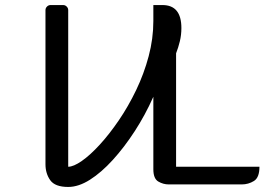

<svg xmlns="http://www.w3.org/2000/svg" viewBox="-20 -730 1047 760"><path d="M587 -347Q555 -275 513.5 -211Q472 -147 426.5 -97Q381 -47 336 -18.5Q291 10 250 10Q198 10 179 -16.5Q160 -43 160 -80V-690Q160 -698 166 -704Q172 -710 180 -710H230Q238 -710 244 -704Q250 -698 250 -690V-70Q271 -70 304 -93Q337 -116 375 -157.5Q413 -199 450.5 -254Q488 -309 519 -373.5Q550 -438 568.5 -507.5Q587 -577 587 -647V-710H623Q698 -710 698 -619Q698 -592 692 -567Q686 -542 677 -519V-70H1007Q1007 -27 985 -13.5Q963 0 937 0H648Q626 0 606.5 -11.5Q587 -23 587 -60Z"/></svg>

Font: Warnes
Style: Regular
Weight: 400
Designer: Eduardo Rodriguez Tunni
Foundry: Eduardo Rodriguez Tunni
Version: Version 1.002; ttfautohint (v1.8.4.7-5d5b);gftools[0.9.23]